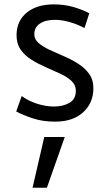

<svg xmlns="http://www.w3.org/2000/svg" viewBox="-20 -544 488 876"><path d="M232 11Q174 11 128 -4.5Q82 -20 54 -35.5L79 -106Q108 -84 148.2 -71Q188.5 -58 226 -58Q267.5 -58 296.8 -74.8Q326 -91.5 326 -130Q326 -156.5 306.2 -174.8Q286.5 -193 255.5 -207.5Q224.5 -222 189.8 -237Q155 -252 124 -271.2Q93 -290.5 74 -318Q55 -345.5 55.5 -385.5Q56.5 -449.5 102.5 -486.8Q148.5 -524 225.5 -524Q274.5 -524 315.2 -512Q356 -500 387.5 -483.5L365.5 -416Q334 -433 298.2 -443.2Q262.5 -453.5 230.5 -453.5Q187 -453.5 161.8 -436.2Q136.5 -419 136.5 -388Q136.5 -364.5 156.2 -347.5Q176 -330.5 207 -316.2Q238 -302 272.8 -287Q307.5 -272 338.2 -252.2Q369 -232.5 388 -205Q407 -177.5 406 -137.5Q404.5 -71.5 357.8 -30.2Q311 11 232 11ZM128.5 312.5 182 81H275.5L194 312.5Z"/></svg>

Font: Mooli
Style: Regular
Weight: 400
Designer: Vernon Adams
Foundry: Vernon Adams
Version: Version 1.000; ttfautohint (v1.8.4.7-5d5b);gftools[0.9.33]